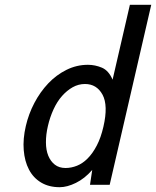

<svg xmlns="http://www.w3.org/2000/svg" viewBox="-20 -770 650 800"><path d="M355 0H437L610.2 -750H521.2L449.1 -438C438.3 -463.3 423.5 -480 404.7 -488C385.8 -496 366.4 -500 346.4 -500C315.1 -500 285.3 -493 257.1 -479C228.9 -465 203.5 -446.2 181 -422.5C158.6 -398.8 139.3 -371.7 123.2 -341C107.1 -310.3 95.3 -278.3 87.6 -245C79.2 -209 76.3 -175.5 78.9 -144.5C81.4 -113.5 88.6 -86.5 100.7 -63.5C112.7 -40.5 129.5 -22.5 151.2 -9.5C172.9 3.5 198.7 10 228.7 10C249.4 10 271.9 4 296.3 -8C320.8 -20 343.4 -38 364.3 -62ZM334 -420C366.6 -420 391 -405.2 407.2 -375.5C423.3 -345.8 424.6 -301.3 410.9 -242C403.8 -211.3 394.6 -185.2 383.2 -163.5C371.9 -141.8 359.3 -124 345.4 -110C331.5 -96 316.6 -85.8 300.9 -79.5C285.1 -73.2 269.2 -70 253.2 -70C235.2 -70 220.2 -74.7 208.4 -84C196.5 -93.3 187.4 -105.8 181 -121.5C174.7 -137.2 171.4 -155.7 171.4 -177C171.3 -198.3 174 -221 179.6 -245C185.3 -269.7 193.1 -292.8 203.1 -314.5C213.1 -336.2 224.9 -354.7 238.4 -370C252 -385.3 266.8 -397.5 282.8 -406.5C298.9 -415.5 316 -420 334 -420Z"/></svg>

Font: Cabin Condensed
Style: Regular
Weight: 400
Italic angle: -13°
Designer: Pablo Impallari
Foundry: Pablo Impallari. www.impallari.com Igino Marini. www.ikern.com
Version: Version 1.006